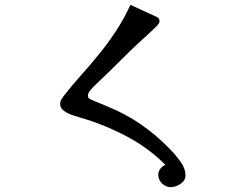

<svg xmlns="http://www.w3.org/2000/svg" viewBox="-20 -734 1040 792"><path d="M745 -10Q745 11 724.5 24.5Q704 38 685 38Q664 38 648.5 23Q633 8 633 -13Q633 -27 641.5 -38Q650 -49 662 -54Q593 -124 500.5 -172.5Q408 -221 314 -248Q301 -252 280.5 -258.5Q260 -265 244 -276.5Q228 -288 228 -306Q228 -315 232.5 -322.5Q237 -330 242 -337Q276 -381 312.5 -421.5Q349 -462 383 -504Q423 -552 457.5 -604.5Q492 -657 518 -714L629 -663Q634 -661 636 -655.5Q638 -650 638 -645Q638 -638 622.5 -622.5Q607 -607 590 -591.5Q573 -576 566 -570Q520 -528 475.5 -483Q431 -438 385 -395Q380 -390 369.5 -380Q359 -370 351 -359.5Q343 -349 343 -341Q343 -331 346.5 -328.5Q350 -326 358 -322Q375 -315 392 -308Q409 -301 425 -294Q499 -264 562.5 -220Q626 -176 681 -119Q701 -99 723 -69.5Q745 -40 745 -10Z"/></svg>

Font: Kaisei Decol Medium
Style: Regular
Weight: 500
Designer: Font-Kai, 金井和夫
Foundry: KAZUO KANAI
Version: Version 5.003